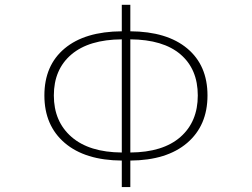

<svg xmlns="http://www.w3.org/2000/svg" viewBox="-20 -759 1040 792"><path d="M517.6 -596.7V-129.9Q652.3 -130.9 724.1 -193.8Q795.9 -256.8 795.9 -365.2Q795.9 -473.6 724.6 -534.7Q653.3 -595.7 517.6 -596.7ZM482.4 -129.9V-596.7Q346.7 -595.7 274.4 -534.2Q202.1 -472.7 202.1 -365.2Q202.1 -257.8 274.9 -194.3Q347.7 -130.9 482.4 -129.9ZM517.6 -739.3V-629.9Q668.9 -628.9 752.4 -559.1Q835.9 -489.3 835.9 -365.2Q835.9 -241.2 752 -169.4Q668 -97.7 517.6 -96.7V12.7H482.4V-96.7Q331.1 -97.7 247.1 -169.4Q163.1 -241.2 163.1 -365.2Q163.1 -489.3 246.6 -559.1Q330.1 -628.9 482.4 -629.9V-739.3Z"/></svg>

Font: GenEi Gothic M ExtraLight
Style: Regular
Weight: 200
Designer: o_tamon (Modified); [Source Han Sans]
Ryoko NISHIZUKA  (kana & ideographs); Paul D. Hunt (Latin, Greek & Cyrillic); Wenl
Version: Version 1.1a;Original Version 1.004